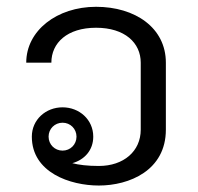

<svg xmlns="http://www.w3.org/2000/svg" viewBox="-20 -537 590 573"><path d="M166.7 -170.8C190 -170.8 208.3 -152.5 208.3 -129.2C208.3 -105.8 190 -87.5 166.7 -87.5C143.3 -87.5 125 -105.8 125 -129.2C125 -152.5 143.3 -170.8 166.7 -170.8ZM166.7 -216.7C116.7 -216.7 75 -180 75 -129.2C75 -21.7 190 16.7 275 16.7C365.8 16.7 475 -28.3 475 -150V-350C475 -454.2 383.3 -516.7 266.7 -516.7C150 -516.7 58.3 -445.8 58.3 -350H133.3C133.3 -409.2 180.8 -454.2 266.7 -454.2C352.5 -454.2 400 -409.2 400 -350V-150C400 -85.8 349.2 -41.7 275 -41.7C240.8 -41.7 215 -45 195.8 -50C231.7 -60 258.3 -88.3 258.3 -129.2C258.3 -180 216.7 -216.7 166.7 -216.7Z"/></svg>

Font: BoonHome
Style: Book
Weight: 400
Designer: Sungsit Sawaiwan
Foundry: Sungsit Sawaiwan
Version: Version 0.2